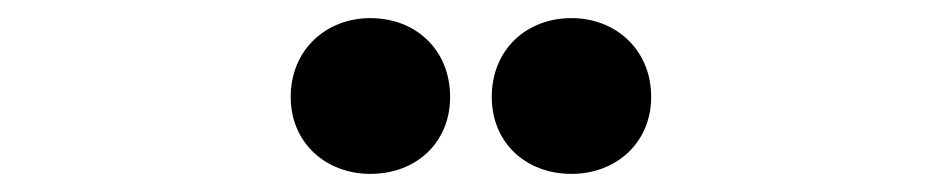

<svg xmlns="http://www.w3.org/2000/svg" viewBox="-20 -825 1040 212"><path d="M389 -633C439 -633 477 -667 477 -718C477 -770 439 -805 389 -805C340 -805 301 -770 301 -718C301 -667 340 -633 389 -633ZM611 -633C660 -633 699 -667 699 -718C699 -770 660 -805 611 -805C561 -805 523 -770 523 -718C523 -667 561 -633 611 -633Z"/></svg>

Font: LINE Seed JP_OTF ExtraBold
Style: Regular
Weight: 800
Designer: LY Corporation & Fontrix & Fontworks
Version: Version 1.013